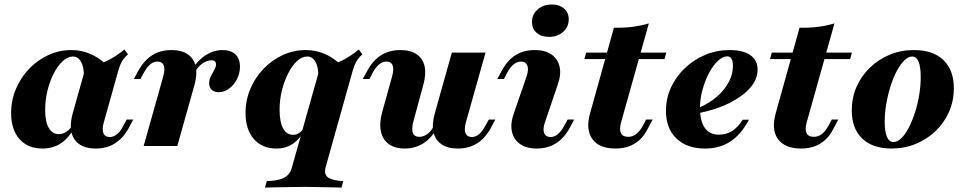

<svg xmlns="http://www.w3.org/2000/svg" viewBox="-20 -654 4325 860"><path d="M170.2 11.3Q104.8 11.3 67.3 -31Q29.8 -73.4 29.8 -147.6Q29.8 -204 51.2 -255.2Q72.6 -306.5 110.1 -345.6Q147.6 -384.7 196.4 -407.3Q245.2 -429.8 299.2 -429.8Q342.7 -429.8 381 -414.1Q419.4 -398.4 454.8 -366.1L355.6 -311.3Q356.5 -353.2 343.1 -377Q329.8 -400.8 306.5 -400.8Q283.1 -400.8 260.9 -380.2Q238.7 -359.7 221 -325.4Q203.2 -291.1 192.7 -248.4Q182.3 -205.6 182.3 -161.3Q182.3 -108.9 198.4 -81Q214.5 -53.2 242.7 -53.2Q260.5 -53.2 275.8 -62.9Q291.1 -72.6 305.6 -92.7H318.5Q293.5 -41.1 256.9 -14.9Q220.2 11.3 170.2 11.3ZM408.9 11.3Q341.1 11.3 313.3 -30.2Q285.5 -71.8 305.6 -146L361.3 -344.4Q417.7 -361.3 459.3 -381.5Q500.8 -401.6 537.1 -432.3L553.2 -410.5Q541.9 -400.8 533.9 -390.3Q525.8 -379.8 519.8 -366.1Q513.7 -352.4 508.1 -331.5L445.2 -106.5Q436.3 -75 443.1 -57.7Q450 -40.3 471.8 -40.3Q483.1 -40.3 494 -46Q504.8 -51.6 514.5 -62.9Q524.2 -74.2 533.1 -91.9L547.6 -118.5H576.6L558.9 -84.7Q541.9 -52.4 519.4 -31Q496.8 -9.7 469.8 0.8Q442.7 11.3 408.9 11.3Z M623.4 0 711.3 -312.1Q720.2 -344.4 713.3 -361.3Q706.5 -378.2 684.7 -378.2Q667.7 -378.2 652.8 -365.7Q637.9 -353.2 623.4 -326.6L608.9 -300H579.8L597.6 -333.9Q615.3 -366.1 637.5 -387.5Q659.7 -408.9 687.1 -419.4Q714.5 -429.8 747.6 -429.8Q793.5 -429.8 821 -410.9Q848.4 -391.9 856.5 -356.9Q864.5 -321.8 850.8 -272.6L774.2 0ZM959.7 -241.1Q940.3 -241.1 928.6 -251.6Q916.9 -262.1 916.9 -280.6Q916.9 -297.6 924.6 -312.5Q932.3 -327.4 939.9 -341.1Q947.6 -354.8 947.6 -366.1Q947.6 -383.9 926.6 -383.9Q908.9 -383.9 888.7 -371Q868.5 -358.1 855.6 -334.7L842.7 -346.8Q868.5 -386.3 903.2 -408.1Q937.9 -429.8 977.4 -429.8Q1013.7 -429.8 1034.3 -410.5Q1054.8 -391.1 1054.8 -355.6Q1054.8 -325.8 1041.5 -299.6Q1028.2 -273.4 1006.5 -257.3Q984.7 -241.1 959.7 -241.1Z M1166.9 186.3 1175 157.3Q1212.1 155.6 1234.7 149.2Q1257.3 142.7 1269.8 129.4Q1282.3 116.1 1287.9 94.4L1411.3 -344.4Q1467.7 -361.3 1509.3 -381.5Q1550.8 -401.6 1587.1 -432.3L1603.2 -410.5Q1591.1 -400 1583.1 -389.1Q1575 -378.2 1569.4 -364.5Q1563.7 -350.8 1558.1 -331.5L1438.7 94.4Q1429.8 125.8 1448.8 140.3Q1467.7 154.8 1517.7 157.3L1509.7 186.3Q1489.5 185.5 1462.5 185.1Q1435.5 184.7 1405.2 183.9Q1375 183.1 1343.5 183.1Q1311.3 183.1 1277.8 183.9Q1244.4 184.7 1215.7 185.1Q1187.1 185.5 1166.9 186.3ZM1218.5 11.3Q1154 11.3 1116.9 -31.5Q1079.8 -74.2 1079.8 -147.6Q1079.8 -204.8 1101.2 -255.6Q1122.6 -306.5 1160.1 -345.6Q1197.6 -384.7 1246.4 -407.3Q1295.2 -429.8 1349.2 -429.8Q1392.7 -429.8 1431 -414.1Q1469.4 -398.4 1504.8 -366.1L1405.6 -311.3Q1406.5 -353.2 1393.1 -377Q1379.8 -400.8 1356.5 -400.8Q1332.3 -400.8 1310.5 -380.6Q1288.7 -360.5 1271 -325.8Q1253.2 -291.1 1242.7 -248.8Q1232.3 -206.5 1232.3 -162.1Q1232.3 -108.1 1248 -79Q1263.7 -50 1293.5 -50Q1306.5 -50 1319.4 -58.1Q1332.3 -66.1 1344.4 -83.9L1350.8 -83.1Q1327.4 -35.5 1294.8 -12.1Q1262.1 11.3 1218.5 11.3Z M1792.7 11.3Q1748.4 11.3 1721 -8.9Q1693.5 -29 1685.9 -66.5Q1678.2 -104 1692.7 -154.8L1736.3 -312.1Q1745.2 -343.5 1738.7 -360.9Q1732.3 -378.2 1710.5 -378.2Q1693.5 -378.2 1678.2 -365.7Q1662.9 -353.2 1648.4 -326.6L1634.7 -300H1604.8L1623.4 -333.9Q1640.3 -366.1 1662.5 -387.5Q1684.7 -408.9 1712.5 -419.4Q1740.3 -429.8 1773.4 -429.8Q1818.5 -429.8 1846.4 -410.9Q1874.2 -391.9 1881.9 -356.9Q1889.5 -321.8 1875.8 -272.6L1832.3 -112.9Q1822.6 -77.4 1829 -59.3Q1835.5 -41.1 1858.1 -41.1Q1877.4 -41.1 1894.4 -53.6Q1911.3 -66.1 1924.2 -91.1L1936.3 -78.2Q1911.3 -33.9 1875 -11.3Q1838.7 11.3 1792.7 11.3ZM2030.6 11.3Q1985.5 11.3 1957.7 -7.7Q1929.8 -26.6 1921.8 -61.7Q1913.7 -96.8 1927.4 -146L2004 -418.5H2154.8L2066.9 -106.5Q2058.1 -74.2 2065.3 -57.3Q2072.6 -40.3 2093.5 -40.3Q2111.3 -40.3 2126.2 -53.2Q2141.1 -66.1 2154.8 -91.9L2169.4 -118.5H2198.4L2180.6 -84.7Q2163.7 -52.4 2141.5 -31Q2119.4 -9.7 2091.9 0.8Q2064.5 11.3 2030.6 11.3Z M2383.9 11.3Q2337.9 11.3 2309.3 -8.9Q2280.6 -29 2273 -64.5Q2265.3 -100 2281.5 -146L2338.7 -312.1Q2349.2 -342.7 2341.9 -360.5Q2334.7 -378.2 2313.7 -378.2Q2296 -378.2 2280.6 -365.7Q2265.3 -353.2 2250.8 -326.6L2237.1 -300H2207.3L2225.8 -333.9Q2251.6 -383.1 2288.3 -406.5Q2325 -429.8 2375 -429.8Q2421.8 -429.8 2450.4 -409.7Q2479 -389.5 2486.7 -354.4Q2494.4 -319.4 2477.4 -272.6L2421 -106.5Q2410.5 -76.6 2417.3 -58.5Q2424.2 -40.3 2446 -40.3Q2480.6 -40.3 2508.1 -91.9L2522.6 -118.5H2551.6L2533.9 -84.7Q2508.1 -36.3 2471 -12.5Q2433.9 11.3 2383.9 11.3ZM2439.5 -488.7Q2404.8 -488.7 2383.9 -506.9Q2362.9 -525 2362.9 -555.6Q2362.9 -589.5 2388.3 -611.7Q2413.7 -633.9 2451.6 -633.9Q2485.5 -633.9 2506.5 -615.7Q2527.4 -597.6 2527.4 -567.7Q2527.4 -533.1 2502 -510.9Q2476.6 -488.7 2439.5 -488.7Z M2736.3 11.3Q2663.7 11.3 2633.1 -31.5Q2602.4 -74.2 2623.4 -147.6L2729.8 -529.8Q2775.8 -529 2813.3 -533.9Q2850.8 -538.7 2886.3 -549.2L2762.1 -106.5Q2753.2 -74.2 2761.3 -57.7Q2769.4 -41.1 2793.5 -41.1Q2813.7 -41.1 2829.8 -53.6Q2846 -66.1 2860.5 -92.7L2874.2 -118.5H2903.2L2880.6 -75.8Q2865.3 -46 2844.4 -27Q2823.4 -8.1 2796.8 1.6Q2770.2 11.3 2736.3 11.3ZM2597.6 -389.5 2605.6 -418.5H2964.5L2956.5 -389.5Z M3137.9 11.3Q3056.5 11.3 3009.7 -33.9Q2962.9 -79 2962.9 -157.3Q2962.9 -212.9 2985.5 -262.1Q3008.1 -311.3 3048 -349.2Q3087.9 -387.1 3139.1 -408.5Q3190.3 -429.8 3248.4 -429.8Q3308.9 -429.8 3341.1 -406.9Q3373.4 -383.9 3373.4 -341.9Q3373.4 -299.2 3340.7 -261.3Q3308.1 -223.4 3249.2 -193.5Q3190.3 -163.7 3111.3 -147.6V-171.8Q3159.7 -192.7 3193.5 -223Q3227.4 -253.2 3245.2 -288.3Q3262.9 -323.4 3262.9 -357.3Q3262.9 -379.8 3256.5 -390.7Q3250 -401.6 3237.9 -401.6Q3216.9 -401.6 3195.2 -381Q3173.4 -360.5 3155.6 -326.6Q3137.9 -292.7 3126.6 -252Q3115.3 -211.3 3115.3 -171.8Q3115.3 -112.1 3136.7 -81.5Q3158.1 -50.8 3200 -50.8Q3233.1 -50.8 3259.3 -67.3Q3285.5 -83.9 3306.5 -117.7H3334.7Q3300.8 -53.2 3252.8 -21Q3204.8 11.3 3137.9 11.3Z M3567.7 11.3Q3495.2 11.3 3464.5 -31.5Q3433.9 -74.2 3454.8 -147.6L3561.3 -529.8Q3607.3 -529 3644.8 -533.9Q3682.3 -538.7 3717.7 -549.2L3593.5 -106.5Q3584.7 -74.2 3592.7 -57.7Q3600.8 -41.1 3625 -41.1Q3645.2 -41.1 3661.3 -53.6Q3677.4 -66.1 3691.9 -92.7L3705.6 -118.5H3734.7L3712.1 -75.8Q3696.8 -46 3675.8 -27Q3654.8 -8.1 3628.2 1.6Q3601.6 11.3 3567.7 11.3ZM3429 -389.5 3437.1 -418.5H3796L3787.9 -389.5Z M3973.4 11.3Q3888.7 11.3 3841.9 -33.5Q3795.2 -78.2 3795.2 -159.7Q3795.2 -216.1 3816.5 -264.9Q3837.9 -313.7 3876.2 -350.8Q3914.5 -387.9 3964.9 -408.9Q4015.3 -429.8 4073.4 -429.8Q4158.9 -429.8 4205.6 -385.1Q4252.4 -340.3 4252.4 -258.1Q4252.4 -202.4 4231 -153.6Q4209.7 -104.8 4171.4 -67.7Q4133.1 -30.6 4082.3 -9.7Q4031.5 11.3 3973.4 11.3ZM3982.3 -17.7Q3999.2 -17.7 4016.9 -34.7Q4034.7 -51.6 4050 -81Q4065.3 -110.5 4077.8 -148.4Q4090.3 -186.3 4097.2 -227.8Q4104 -269.4 4104 -309.7Q4104 -354.8 4094.4 -377.8Q4084.7 -400.8 4065.3 -400.8Q4048.4 -400.8 4030.6 -383.5Q4012.9 -366.1 3997.2 -336.7Q3981.5 -307.3 3969.4 -269.4Q3957.3 -231.5 3950 -189.9Q3942.7 -148.4 3942.7 -108.1Q3942.7 -63.7 3952.8 -40.7Q3962.9 -17.7 3982.3 -17.7Z"/></svg>

Font: Playfair 5pt SemiExpanded Light Black
Style: Italic
Weight: 900
Italic angle: -15.6°
Version: Version 2.001;gftools[0.9.30]